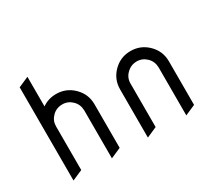

<svg xmlns="http://www.w3.org/2000/svg" viewBox="-137 -997 1396 1255"><g transform="rotate(-30 561.5 -369.0)"><path d="M96.7 0V-703.6L174.8 -737.8V-514.2Q220.7 -546.9 280.3 -546.9Q356.4 -546.9 410.6 -493.2Q464.8 -439.5 464.8 -363.3V-34.2L386.7 0V-361.8Q385.7 -407.2 355.5 -437Q324.2 -467.8 281.7 -467.8Q236.3 -467.8 205.6 -437Q175.3 -406.7 174.8 -364.7V-361.8V-34.2Z M658.2 0V-363.3Q658.2 -439.5 711.9 -493.2Q765.6 -546.9 841.8 -546.9Q918 -546.9 972.2 -493.2Q1026.4 -439.5 1026.4 -363.3V-34.2L948.2 0V-361.8Q947.3 -407.2 917 -437Q885.7 -467.8 843.3 -467.8Q799.3 -467.8 767.6 -436.5Q736.3 -406.2 736.3 -363.3Q736.3 -362.3 736.3 -361.8V-34.2Z"/></g></svg>

Font: NovaMono
Style: Regular
Weight: 400
Monospace: yes
Version: Version 1.2